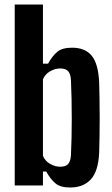

<svg xmlns="http://www.w3.org/2000/svg" viewBox="-20 -820 497 849"><path d="M290.5 9.1Q247.3 9.1 225.4 -9Q203.6 -27.2 184.4 -61.5H169.9V0H45.1V-800H169.9V-538.5H192.5Q211.6 -572.9 233.5 -591Q255.3 -609.1 298.6 -609.1Q356.4 -609.1 385.6 -573.6Q414.7 -538.1 418.5 -455.2Q419.5 -424.5 420.1 -383.5Q420.8 -342.5 420.8 -298.7Q420.8 -254.9 420.1 -214.6Q419.5 -174.2 418.5 -144.9Q414.7 -62.6 381.5 -26.7Q348.4 9.1 290.5 9.1ZM246.1 -82.7Q270.6 -82.7 281.5 -95.2Q292.4 -107.7 293.7 -134.4Q295.5 -168.4 296.4 -209.7Q297.3 -250.9 297.3 -295.5Q297.3 -340 296.4 -383.7Q295.5 -427.4 293.7 -465.6Q292.4 -492.5 281.5 -504.9Q270.6 -517.3 246.1 -517.3Q223.6 -517.3 201.4 -504.7Q179.2 -492.1 169.9 -468.9V-131.1Q179.2 -108 201.4 -95.4Q223.6 -82.7 246.1 -82.7Z"/></svg>

Font: Big Shoulders Display SC Thin
Style: Regular
Weight: 100
Designer: Patric King
Foundry: XO Type Co
Version: Version 2.002